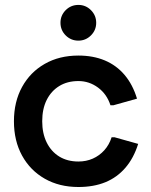

<svg xmlns="http://www.w3.org/2000/svg" viewBox="-20 -746 614 781"><path d="M299 14.7Q221.3 14.7 162.2 -19Q103 -52.7 69.8 -113Q36.7 -173.3 36.7 -252.7Q36.7 -332 69.8 -392.3Q103 -452.7 162.2 -486.3Q221.3 -520 299 -520Q359 -520 406.3 -500.2Q453.7 -480.3 486.8 -441.2Q520 -402 537.3 -344.7L441 -317.7H429.3Q414.7 -363.3 378.7 -389.8Q342.7 -416.3 299 -416.3Q254 -416.3 221 -396Q188 -375.7 169.8 -339.2Q151.7 -302.7 151.7 -252.7Q151.7 -203.7 169.8 -166.7Q188 -129.7 221 -109.3Q254 -89 299 -89Q330.7 -89 357.5 -100.8Q384.3 -112.7 404.3 -134.8Q424.3 -157 434 -187.7H445.7L542 -160.7Q524 -103 490.2 -63.7Q456.3 -24.3 408.7 -4.8Q361 14.7 299 14.7ZM298.7 -580.7Q268.7 -580.7 247.3 -601.9Q226 -623.1 226 -653.7Q226 -683.3 247.2 -704.7Q268.5 -726 299 -726Q328.7 -726 350 -704.7Q371.3 -683.3 371.3 -653.3Q371.3 -623.3 350 -602Q328.7 -580.7 298.7 -580.7Z"/></svg>

Font: Fustat
Style: Regular
Weight: 400
Designer: Mohamed Gaber, Khaled Hosny, Laura Garcia Mut
Foundry: Kief Type Foundry, Alif Type Foundry, Hard Type Foundry
Version: Version 1.007